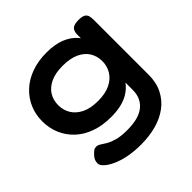

<svg xmlns="http://www.w3.org/2000/svg" viewBox="-179 -640 1006 1006"><g transform="rotate(-45 324.5 -137.0)"><path d="M311 210Q260 210 217.5 201.5Q175 193 144 178.5Q113 164 96.5 148Q80 132 80 119Q80 107 83.5 97Q87 87 97 76Q111 61 118.5 56Q126 51 138 51Q149 51 161 59Q173 67 191.5 78Q210 89 239 97Q268 105 314 105Q353 105 384.5 97.5Q416 90 438 73.5Q460 57 471.5 32.5Q483 8 483 -25L482 -438Q484 -465 498 -474.5Q512 -484 541 -484Q568 -484 580 -476.5Q592 -469 595 -455.5Q598 -442 598 -426V-21Q598 37 576 80.5Q554 124 515 153Q476 182 424 196Q372 210 311 210ZM303 -3Q239 -3 188.5 -21Q138 -39 103 -72Q68 -105 49.5 -148.5Q31 -192 31 -243Q31 -293 49.5 -336Q68 -379 103 -412Q138 -445 188.5 -463.5Q239 -482 302 -482Q362 -482 405 -465Q448 -448 475 -416.5Q502 -385 514.5 -341Q527 -297 527 -242Q527 -167 503.5 -113.5Q480 -60 431 -31.5Q382 -3 303 -3ZM314 -111Q369 -111 405 -129Q441 -147 459 -177Q477 -207 477 -243Q477 -280 459 -309.5Q441 -339 404.5 -356Q368 -373 312 -373Q257 -373 221 -355.5Q185 -338 167.5 -309Q150 -280 150 -243Q150 -206 168 -176.5Q186 -147 222 -129Q258 -111 314 -111Z"/></g></svg>

Font: Fredoka SemiExpanded Medium
Style: Regular
Weight: 500
Width: 6
Designer: Ben Nathan
Foundry: Milena B. Brandão, Ben Nathan
Version: Version 2.001